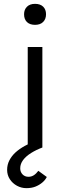

<svg xmlns="http://www.w3.org/2000/svg" viewBox="-20 -766 365 997"><path d="M124 0V-522H200V0ZM162 -637Q135 -637 120 -651.5Q105 -666 105 -692Q105 -716 120 -731Q135 -746 162 -746Q189 -746 204 -731.5Q219 -717 219 -692Q219 -667 204 -652Q189 -637 162 -637ZM117 211Q91 211 68 198.5Q45 186 31 164.5Q17 143 17 116Q17 89 29 66Q41 43 61 25Q81 7 109 -8.5Q137 -24 168 -36L200 0Q168 12 141.5 28.5Q115 45 100 65Q85 85 85 108Q85 127 97 139.5Q109 152 128 152Q143 152 155.5 144Q168 136 179 121L223 153Q215 169 199.5 182Q184 195 164 203Q144 211 117 211Z"/></svg>

Font: Lexend Exa Light
Style: Regular
Weight: 300
Designer: Bonnie Shaver-Troup, Thomas Jockin
Foundry: Lexend
Version: Version 1.007